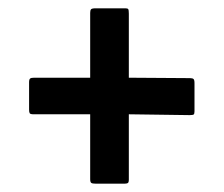

<svg xmlns="http://www.w3.org/2000/svg" viewBox="-20 -541 538 462"><path d="M211 -99Q202 -99 199.5 -101Q197 -103 197 -110V-266H61Q53 -266 51.5 -268.5Q50 -271 50 -277V-343Q50 -350 52.5 -352Q55 -354 62 -354H197V-510Q197 -516 199 -518.5Q201 -521 210 -521H282Q287 -521 288.5 -519Q290 -517 290 -508V-354L437 -353Q443 -353 445.5 -351Q448 -349 448 -341V-273Q448 -267 446 -265.5Q444 -264 436 -264L290 -266V-109Q290 -102 287.5 -100.5Q285 -99 279 -99Z"/></svg>

Font: Glory
Style: Bold
Weight: 700
Designer: Robert Leuschke
Foundry: Robert Leuschke
Version: Version 1.011